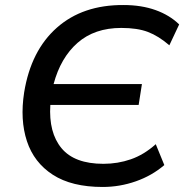

<svg xmlns="http://www.w3.org/2000/svg" viewBox="-20 -734 733 763"><path d="M388 9Q265 9 190 -39.5Q115 -88 87 -173Q59 -258 76 -367Q103 -533 206 -624Q309 -715 471 -714Q542 -714 598 -694Q654 -674 692 -637L653 -554Q610 -591 568 -607Q526 -623 462 -623Q356 -623 288.5 -564Q221 -505 193 -400H544L531 -317H180Q173 -207 224.5 -145Q276 -83 391 -83Q448 -83 500 -101Q552 -119 599 -161L633 -78Q584 -36 520 -13.5Q456 9 388 9Z"/></svg>

Font: Mulish SemiBold
Style: Italic
Weight: 600
Italic angle: -9°
Designer: Vernon Adams
Foundry: Vernon Adams
Version: Version 3.603; ttfautohint (v1.8.3)